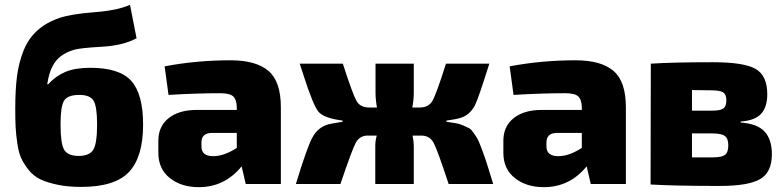

<svg xmlns="http://www.w3.org/2000/svg" viewBox="-20 -760 3237 793"><path d="M517 -740 544 -602Q489 -572 401.5 -567Q314 -562 288 -555Q221 -536 197 -486Q183 -462 175 -412H179Q210 -446 250 -463Q290 -480 353 -480Q474 -480 522.5 -425.5Q571 -371 571 -245Q571 -112 513 -50Q455 12 315 12Q260 12 217.5 3Q175 -6 146.5 -19.5Q118 -33 98 -58.5Q78 -84 67.5 -107Q57 -130 51.5 -168Q46 -206 44.5 -235Q43 -264 43 -311Q43 -388 50 -443.5Q57 -499 76.5 -549Q96 -599 133 -633Q170 -667 226 -686Q273 -702 369.5 -709.5Q466 -717 517 -740ZM308 -368Q259 -368 244.5 -344Q230 -320 230 -246Q230 -167 245 -141.5Q260 -116 305 -116Q350 -116 365.5 -142Q381 -168 381 -246Q381 -320 366.5 -344Q352 -368 308 -368Z M676 -368 660 -486Q792 -511 932 -511Q1037 -511 1088.5 -467.5Q1140 -424 1140 -317V0H995L978 -73Q908 13 801 13Q729 13 681.5 -24.5Q634 -62 634 -129V-179Q634 -238 676.5 -272Q719 -306 793 -306H958V-318Q957 -350 942.5 -362.5Q928 -375 889 -375Q792 -375 676 -368ZM812 -172V-155Q812 -115 861 -115Q905 -115 958 -149V-211H854Q812 -210 812 -172Z M1824 -262V-257Q1850 -253 1863.5 -251Q1877 -249 1894 -241.5Q1911 -234 1918.5 -230Q1926 -226 1938.5 -208Q1951 -190 1956 -179Q1961 -168 1973.5 -134.5Q1986 -101 1993 -77.5Q2000 -54 2017 0H1833Q1786 -143 1770.5 -171Q1755 -199 1722 -200H1715H1684Q1689 -175 1689 -158V0H1530V-158Q1530 -178 1536 -200H1496Q1465 -199 1449.5 -170.5Q1434 -142 1386 0H1202Q1251 -161 1272 -195Q1294 -235 1338 -247Q1356 -251 1395 -257V-262Q1317 -272 1295 -299Q1273 -326 1233 -451Q1223 -480 1218 -497H1396Q1437 -370 1452.5 -343Q1468 -316 1505 -316H1537Q1531 -348 1531 -378V-497H1689V-378Q1689 -348 1683 -316H1714Q1750 -316 1766 -343.5Q1782 -371 1822 -497H2001Q1955 -351 1942 -326Q1921 -285 1882 -273Q1862 -267 1824 -262Z M2101 -368 2085 -486Q2217 -511 2357 -511Q2462 -511 2513.5 -467.5Q2565 -424 2565 -317V0H2420L2403 -73Q2333 13 2226 13Q2154 13 2106.5 -24.5Q2059 -62 2059 -129V-179Q2059 -238 2101.5 -272Q2144 -306 2218 -306H2383V-318Q2382 -350 2367.5 -362.5Q2353 -375 2314 -375Q2217 -375 2101 -368ZM2237 -172V-155Q2237 -115 2286 -115Q2330 -115 2383 -149V-211H2279Q2237 -210 2237 -172Z M3039 -258V-254Q3108 -249 3138 -216.5Q3168 -184 3168 -123Q3168 -48 3119 -20Q3070 8 2954 8Q2769 8 2667 2L2668 -497Q2759 -503 2925 -503Q3052 -503 3100.5 -475.5Q3149 -448 3149 -371Q3149 -317 3123 -289.5Q3097 -262 3039 -258ZM2838 -303H2921Q2955 -303 2967.5 -312Q2980 -321 2980 -346Q2980 -370 2966.5 -378.5Q2953 -387 2916 -387L2838 -388ZM2838 -110H2923Q2960 -110 2974 -120Q2988 -130 2988 -160Q2988 -188 2973.5 -198.5Q2959 -209 2921 -209H2838Z"/></svg>

Font: Ezarion Extra Bold
Style: Regular
Weight: 800
Designer: Natanael Gama
Version: Version 1.001;PS 001.001;hotconv 1.0.70;makeotf.lib2.5.58329